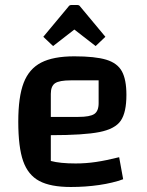

<svg xmlns="http://www.w3.org/2000/svg" viewBox="-20 -736 588 767"><path d="M456 -108 472 -20Q431 -5 376.5 3Q322 11 263 11Q182 11 137 -13Q92 -37 72.5 -92.5Q53 -148 53 -250Q53 -349 74.5 -405Q96 -461 144.5 -486Q193 -511 277 -511Q360 -511 404.5 -497.5Q449 -484 467 -451Q485 -418 485 -357Q485 -287 462.5 -254Q440 -221 377.5 -208.5Q315 -196 183 -196V-93Q220 -83 282 -83Q323 -83 363.5 -89Q404 -95 456 -108ZM183 -361V-269H293Q339 -269 356.5 -280.5Q374 -292 374 -324V-415H263Q217 -415 200 -403.5Q183 -392 183 -361ZM153 -589 253 -709Q257 -716 265 -716H289Q297 -716 301 -709L401 -589L362 -552L277 -618L192 -552Z"/></svg>

Font: Changa Medium
Style: Regular
Weight: 500
Designer: Eduardo Rodriguez Tunni
Foundry: Eduardo Rodriguez Tunni
Version: Version 2.002; ttfautohint (v1.5) -l 8 -r 50 -G 150 -x 14 -H